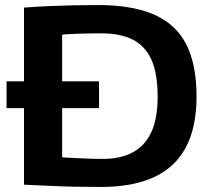

<svg xmlns="http://www.w3.org/2000/svg" viewBox="-20 -730 839 760"><path d="M6 -302V-408H372V-302ZM380 10Q325 10 273.5 9Q222 8 173 5.5Q124 3 75 1V-700Q129 -704 177 -706Q225 -708 271.5 -709Q318 -710 368 -710Q504 -710 590.5 -672Q677 -634 717.5 -554Q758 -474 758 -348Q758 -226 715.5 -146.5Q673 -67 589 -28.5Q505 10 380 10ZM388 -101Q457 -101 505.5 -127Q554 -153 579 -207Q604 -261 604 -347Q604 -439 579.5 -493.5Q555 -548 506 -573Q457 -598 380 -598Q357 -598 329.5 -597.5Q302 -597 275.5 -596Q249 -595 226 -593V-107Q244 -106 264.5 -105Q285 -104 306.5 -103Q328 -102 348.5 -101.5Q369 -101 388 -101Z"/></svg>

Font: Georama SemiExpanded SemiBold
Style: Regular
Weight: 600
Width: 6
Designer: Jean-Baptiste Levee
Foundry: Production Type
Version: Version 1.001